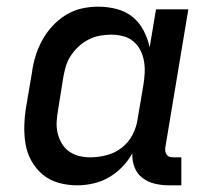

<svg xmlns="http://www.w3.org/2000/svg" viewBox="-20 -548 640 576"><path d="M212 8Q183 8 156 0.5Q129 -7 108.5 -24Q88 -41 74.5 -65Q61 -89 56.5 -116.5Q52 -144 53 -173Q54 -202 59 -231L76 -331Q79 -355 86.5 -379.5Q94 -404 106.5 -427Q119 -450 137 -469.5Q155 -489 177.5 -503Q200 -517 225 -522.5Q250 -528 275 -528Q303 -528 330 -521Q357 -514 377.5 -497.5Q398 -481 410.5 -457Q423 -433 429 -406L448 -520H545L476 -106Q475 -100 476 -94Q477 -88 480.5 -83.5Q484 -79 489.5 -77.5Q495 -76 501 -76H524V8H487Q465 8 444 3Q423 -2 407 -14.5Q391 -27 383.5 -46.5Q376 -66 377 -88Q365 -66 346.5 -47Q328 -28 306 -15.5Q284 -3 259.5 2.5Q235 8 212 8ZM251 -76Q275 -76 300 -82.5Q325 -89 345.5 -105Q366 -121 378 -144.5Q390 -168 393 -192L410 -292Q413 -310 414 -328.5Q415 -347 412 -364.5Q409 -382 401 -397.5Q393 -413 380 -424Q367 -435 349.5 -439.5Q332 -444 314 -444Q297 -444 280 -441Q263 -438 247 -430Q231 -422 217.5 -410Q204 -398 193.5 -382.5Q183 -367 178 -350.5Q173 -334 170 -317L154 -217Q151 -200 150 -182.5Q149 -165 153 -148.5Q157 -132 165.5 -117.5Q174 -103 187.5 -93.5Q201 -84 217.5 -80Q234 -76 251 -76Z"/></svg>

Font: Iosevka Medium Extended
Style: Italic
Weight: 500
Width: 7
Italic angle: -9°
Monospace: yes
Designer: Belleve Invis
Foundry: Belleve Invis
Version: Version 32.5.0; ttfautohint (v1.8.4)